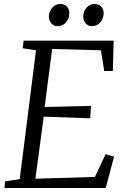

<svg xmlns="http://www.w3.org/2000/svg" viewBox="-20 -948 635 968"><path d="M2.5 0 5.5 -33.5 79.5 -45 161.5 -694.5 94.5 -704.5 99 -743H553L549 -590H505.5L489 -694.5L243 -701L205 -408.5L439 -414L435 -351.5L200.5 -360L158.5 -47L458.5 -56L512.5 -170.5L555 -158L513 0ZM269.5 -816Q251.5 -816 238.8 -830.2Q226 -844.5 226.5 -865.5Q227.5 -891.5 244 -909.8Q260.5 -928 283.5 -928Q305.5 -928 317.8 -914.5Q330 -901 329.5 -881Q329 -853 312 -834.5Q295 -816 269.5 -816ZM443 -816Q425 -816 412 -830.2Q399 -844.5 399.5 -865.5Q400.5 -891.5 416.8 -909.8Q433 -928 456 -928Q478 -928 490.5 -914.5Q503 -901 502.5 -881Q502 -853 485 -834.5Q468 -816 443 -816Z"/></svg>

Font: Merriweather 28pt Light
Style: Italic
Weight: 300
Italic angle: -7.8°
Version: Version 2.101